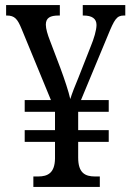

<svg xmlns="http://www.w3.org/2000/svg" viewBox="-20 -734 517 754"><path d="M111 0H372V-41H353C314 -41 287 -55 287 -115V-177H407V-223H287V-295H407V-341H298L404 -596C429 -657 438 -673 466 -673H472V-714H305V-673H308C341 -673 359 -661 359 -636C359 -616 349 -582 336 -551L288 -429C276 -401 262 -365 256 -345C250 -373 233 -424 217 -467L176 -575C167 -598 160 -621 160 -637C160 -664 177 -673 210 -673H215V-714H4V-673H7C38 -673 49 -659 65 -620L180 -341H77V-295H196V-223H77V-177H196V-111C195 -55 168 -41 130 -41H111Z"/></svg>

Font: Noto Serif Ethiopic Cn
Style: Regular
Weight: 400
Width: 3
Designer: Monotype Design Team
Foundry: Monotype Imaging Inc.
Version: Version 2.102